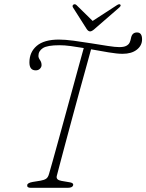

<svg xmlns="http://www.w3.org/2000/svg" viewBox="-20 -897 698 917"><path d="M251 -56Q247 -37.5 274 -33L315 -26Q333 -22.5 329 -11Q325 0 303 0H127Q108 0 110 -13Q111 -23.5 136 -28L173 -34Q190.5 -37 200 -43.2Q209.5 -49.5 214 -66Q219 -83 230.8 -124.8Q242.5 -166.5 258.2 -223.8Q274 -281 291.5 -345Q309 -409 326 -471Q343 -533 357 -584.5Q371 -636 380 -667.5Q348 -673 318 -677Q288 -681 264.5 -681Q206 -681 184.8 -667.2Q163.5 -653.5 163.5 -630Q163.5 -621 171 -610.2Q178.5 -599.5 178.5 -586Q178.5 -577 171 -569Q163.5 -561 150.5 -561Q120.5 -561 120.5 -599Q120.5 -648 155.5 -678Q190.5 -708 261.5 -708Q291 -708 332.2 -702.5Q373.5 -697 416.5 -690Q459.5 -683 495.2 -677.5Q531 -672 549.5 -672Q571.5 -672 583 -678Q594.5 -684 599 -693.5Q603 -702.5 604.2 -709Q605.5 -715.5 606.5 -719Q612.5 -742 634.5 -742Q658.5 -742 658.5 -709Q658.5 -679.5 633.5 -659.8Q608.5 -640 565.5 -640Q539.5 -640 499.2 -646.8Q459 -653.5 415 -661.5Q406.5 -630.5 392 -578.2Q377.5 -526 360.2 -463.2Q343 -400.5 325.5 -335.5Q308 -270.5 292.5 -212.8Q277 -155 266 -113.2Q255 -71.5 251 -56ZM431.5 -758.5Q418.5 -747 410.5 -747Q401.5 -747 394 -758.5L328.5 -861.5Q323.5 -870.5 331.5 -875.5Q338 -879 345 -873L422.5 -797L539.5 -873Q549.5 -879 554 -875.5Q560 -870.5 550 -861.5Z"/></svg>

Font: Fraunces 9pt SuperSoft Thin
Style: Italic
Weight: 100
Italic angle: -16°
Version: Version 1.000;[0bf87f6ff]